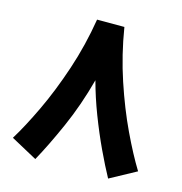

<svg xmlns="http://www.w3.org/2000/svg" viewBox="-101 -738 815 858"><g transform="rotate(15 306.5 -309.5)"><path d="M243.7 -645.5H370.1Q390.1 -521.5 428.2 -407Q466.3 -292.5 511.2 -197.8Q556.2 -103 596.2 -38.1L475.1 27.8Q447.8 -22 416 -89.6Q384.3 -157.2 355.2 -232.9Q326.2 -308.6 306.6 -381.8Q273.9 -259.3 226.8 -153.1Q179.7 -46.9 138.2 27.8L17.1 -38.1Q57.1 -103 102.1 -197.8Q147 -292.5 185.3 -407.2Q223.6 -522 243.7 -645.5Z"/></g></svg>

Font: Vazirmatn RD UI ExtraBold
Style: Regular
Weight: 800
Designer: Saber Rastikerdar
Foundry: Saber Rastikerdar
Version: Version 33.003